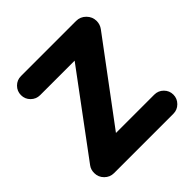

<svg xmlns="http://www.w3.org/2000/svg" viewBox="-194 -917 1078 1078"><g transform="rotate(-45 345.0 -377.5)"><path d="M32.2 -79.1Q32.2 -106.4 46.9 -126L400.9 -603H127Q95.7 -603 73.2 -625.2Q50.8 -647.5 50.8 -679.2Q50.8 -710.4 73 -732.7Q95.2 -754.9 127 -754.9H564Q597.7 -754.9 621.8 -730.7Q646 -706.5 646 -672.9Q646 -646 629.9 -624L277.8 -151.9H582Q613.8 -151.9 636 -129.6Q658.2 -107.4 658.2 -76.2Q658.2 -44.9 635.7 -22.5Q613.3 0 582 0H110.8Q78.6 0 55.4 -23.2Q32.2 -46.4 32.2 -79.1Z"/></g></svg>

Font: Jellee Roman
Style: Bold
Weight: 700
Designer: Alfredo Marco Pradil
Foundry: Alfredo Marco Pradil and JAM Design
Version: Version 1.000